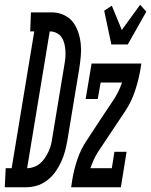

<svg xmlns="http://www.w3.org/2000/svg" viewBox="-78 -787 635 807"><path d="M-58 0 -54 -80H-29L66 -655H49L52 -735H144Q170 -734 192.5 -723Q215 -712 229 -693.5Q243 -675 251 -651Q259 -627 261.5 -601.5Q264 -576 261.5 -550Q259 -524 255 -498L205 -196Q201 -173 195 -150.5Q189 -128 178.5 -105.5Q168 -83 154 -63.5Q140 -44 119.5 -28.5Q99 -13 76.5 -6.5Q54 0 31 0ZM36 -80Q50 -80 65 -85.5Q80 -91 91.5 -101Q103 -111 111.5 -124Q120 -137 126.5 -151Q133 -165 136.5 -179.5Q140 -194 142 -209L192 -511Q195 -527 196.5 -542.5Q198 -558 197 -573.5Q196 -589 192.5 -603.5Q189 -618 181.5 -629.5Q174 -641 160.5 -648Q147 -655 131 -655ZM390 -600 360 -742 392 -763 434 -661 511 -767 537 -738 459 -600ZM221 0 226 -33Q233 -75 247.5 -118Q262 -161 288 -199L345 -286L403 -373Q413 -389 421 -406Q429 -423 435 -440H345L333 -371H282L307 -520H516L511 -488Q503 -445 488.5 -402Q474 -359 449 -321L333 -147Q323 -131 315.5 -114Q308 -97 302 -80H392L403 -149H454L430 0Z"/></svg>

Font: Iosevka Curly Slab Medium
Style: Italic
Weight: 500
Italic angle: -9°
Monospace: yes
Designer: Belleve Invis
Foundry: Belleve Invis
Version: Version 22.1.2; ttfautohint (v1.8.4)